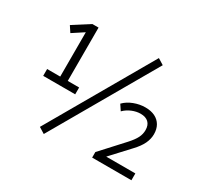

<svg xmlns="http://www.w3.org/2000/svg" viewBox="-153 -937 1233 1169"><g transform="rotate(30 463.5 -352.5)"><path d="M96 -282V-330H188V-658H213L109 -590L82 -631L198 -705H241V-330H321V-282ZM276 23 234 -3 652 -728 694 -702ZM603 0V-39L744 -193Q775 -227 788 -253Q801 -279 801 -307Q801 -342 781.5 -360.5Q762 -379 726 -379Q697 -379 666.5 -366.5Q636 -354 613 -331L587 -370Q613 -397 652.5 -412Q692 -427 732 -427Q772 -427 800 -413Q828 -399 843 -373Q858 -347 858 -311Q858 -278 842.5 -245Q827 -212 792 -175L665 -38V-48H879V0Z"/></g></svg>

Font: Nunito Sans 12pt ExtraLight 12pt Light
Style: Regular
Weight: 300
Version: Version 3.101;gftools[0.9.27]